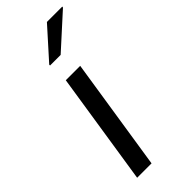

<svg xmlns="http://www.w3.org/2000/svg" viewBox="-242 -781 820 820"><g transform="rotate(-45 168.0 -371.5)"><path d="M45 0ZM45 0 124 -510H211L132 0ZM121 -602V-607L243 -743H336L335 -738L185 -602Z"/></g></svg>

Font: Azeri Sans
Style: Italic
Weight: 400
Designer: Hector Gatti & Omnibus-Type (original fonts) / Cristiano Sobral (main changes and remastering)
Foundry: Omnibus-Type
Version: Version 0.07;August 21, 2020;FontCreator 13.0.0.2681 64-bit;